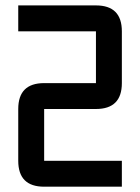

<svg xmlns="http://www.w3.org/2000/svg" viewBox="-20 -704 528 724"><path d="M48.8 -683.6H341.8Q439.5 -683.6 439.5 -585.9V-390.6Q439.5 -293 341.8 -293H146.5V-97.7H439.5V0H146.5Q48.8 0 48.8 -97.7V-293Q48.8 -390.6 146.5 -390.6H341.8V-585.9H48.8Z"/></svg>

Font: BabelStone Runic Berhtwald
Style: Regular
Weight: 400
Designer: Andrew West
Foundry: BabelStone
Version: Version 7.004;November 9, 2023